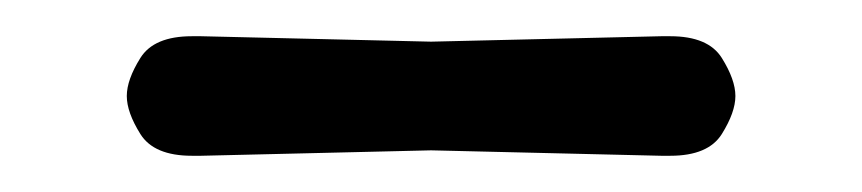

<svg xmlns="http://www.w3.org/2000/svg" viewBox="-20 -723 476 106"><path d="M91 -703 218 -700 345 -703Q348 -703 350 -703Q371 -703 378.5 -691Q386 -679 386 -670Q386 -661 378.5 -649Q371 -637 350 -637Q348 -637 345 -637L218 -640L91 -637Q88 -637 86 -637Q65 -637 57.5 -649Q50 -661 50 -670Q50 -679 57.5 -691Q65 -703 86 -703Q88 -703 91 -703Z"/></svg>

Font: Delius Swash Caps
Style: Regular
Weight: 400
Designer: Natalia Raices
Foundry: Natalia Raices
Version: Version 1.002